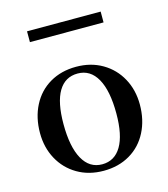

<svg xmlns="http://www.w3.org/2000/svg" viewBox="-100 -720 704 806"><g transform="rotate(-15 252.0 -316.5)"><path d="M34 -214Q34 -281 61 -333.5Q88 -386 137.5 -415Q187 -444 252 -444Q316 -444 365.5 -415Q415 -386 442.5 -335.5Q470 -285 470 -222Q470 -155 443 -102.5Q416 -50 366.5 -21Q317 8 252 8Q188 8 138.5 -21Q89 -50 61.5 -100.5Q34 -151 34 -214ZM365 -211Q365 -310 335.5 -362.5Q306 -415 251 -415Q196 -415 167.5 -367Q139 -319 139 -225Q139 -126 168.5 -73Q198 -20 253 -20Q307 -20 336 -68.5Q365 -117 365 -211ZM92 -641H412V-594H92Z"/></g></svg>

Font: Ibarra Real Nova SemiBold
Style: Regular
Weight: 600
Designer: Jose Maria Ribagorda & Octavio Pardo
Foundry: Jose Maria Ribagorda
Version: Version 1.014